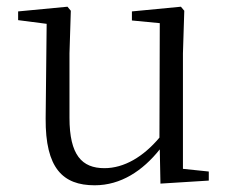

<svg xmlns="http://www.w3.org/2000/svg" viewBox="-20 -538 688 572"><path d="M458 9 602 0V-27L525 -35V-379L529 -506L519 -518L373 -504V-477L456 -469L455 -128C407 -71 350 -37 291 -37C224 -37 187 -76 187 -187V-379L191 -506L181 -518L34 -504V-478L119 -467L116 -185C115 -37 167 14 262 14C340 14 405 -29 456 -93Z"/></svg>

Font: Noto Serif CJK HK Light
Style: Regular
Weight: 300
Designer: Ryoko NISHIZUKA 西塚涼子 (kana & ideographs); Frank Grießhammer (Latin, Greek & Cyrillic); Wenlong ZHANG 张文龙 (bopomofo); San
Foundry: Adobe
Version: Version 2.001;hotconv 1.1.0;makeotfexe 2.6.0